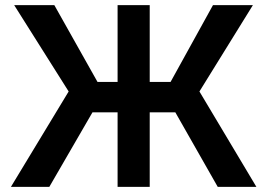

<svg xmlns="http://www.w3.org/2000/svg" viewBox="-20 -727 1040 747"><path d="M562.5 -408.2H643.6L808.6 -707H963.9L755.9 -371.1L977.5 0H827.1L662.1 -290H562.5V0H437.5V-290H339.8L171.9 0H22.5L247.1 -371.1L35.2 -707H191.4L359.4 -408.2H437.5V-707H562.5Z"/></svg>

Font: WEMIX Pretendard SemiBold
Style: Regular
Weight: 600
Designer: Base glyphs from Inter by Rasmus Andersson; Hangeul glyphs from Noto Sans CJK(Source Han Sans) by Jang Soo-young and Kan
Foundry: Kil Hyung-jin
Version: Version 1.000